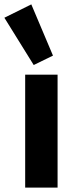

<svg xmlns="http://www.w3.org/2000/svg" viewBox="-39 -857 359 877"><path d="M76 -516H224V0H76ZM-19 -776 104 -837 203 -603 115 -560Z"/></svg>

Font: iA Writer Quattro V
Style: Regular
Weight: 400
Designer: Mike Abbink, Paul van der Laan, Pieter van Rosmalen, Oliver Reichenstein
Foundry: Information Architects Inc.
Version: Version 2.000